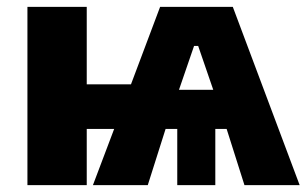

<svg xmlns="http://www.w3.org/2000/svg" viewBox="-20 -540 894 560"><path d="M60 0H233V-164H313L251 0H411L463 -164H497V0H608V-164H641L693 0H854L659 -520H447L362 -294H233V-520H60ZM502 -278 546 -406H558L602 -278Z"/></svg>

Font: Fixel Text ExtraBold
Style: Regular
Weight: 800
Width: 4
Designer: AlfaBravo + MacPaw
Foundry: Kyrylo Tkachov, Marchela Mozhyna, Serhii Makarenko, Maria Weinstein, Zakhar Kryvoshyya
Version: Version 1.211